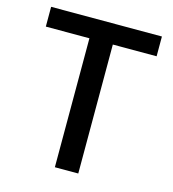

<svg xmlns="http://www.w3.org/2000/svg" viewBox="-109 -828 829 919"><g transform="rotate(15 305.0 -368.5)"><path d="M247 0H363V-639H580V-737H31V-639H247Z"/></g></svg>

Font: Source Han Sans JP Medium
Style: Regular
Weight: 500
Designer: Ryoko NISHIZUKA 西塚涼子 (kana, bopomofo & ideographs); Paul D. Hunt (Latin, Greek & Cyrillic); Sandoll Communications 산돌커뮤니
Foundry: Adobe
Version: Version 2.002;hotconv 1.0.116;makeotfexe 2.5.65601